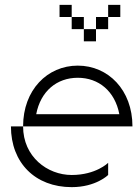

<svg xmlns="http://www.w3.org/2000/svg" viewBox="-20 -770 565 790"><path d="M75 -250H25C25 -100 125 0 275 0C375 0 425 -50 425 -50V-100C425 -100 375 -50 275 -50C175 -50 75 -125 75 -250ZM75 -250H525C525 -400 425 -500 300 -500C175 -500 75 -400 75 -250ZM129 -300C147 -395 214 -450 300 -450C386 -450 453 -395 471 -300ZM225 -700H275V-750H225ZM275 -650H325V-700H275ZM325 -600H375V-650H325ZM375 -650H425V-700H375ZM425 -700H475V-750H425Z"/></svg>

Font: LS-VG5000 Light Shifted
Style: Regular
Weight: 400
Designer: Justin Bihan, 2021
Foundry: Justin Bihan, 2021
Version: Version 1.000;Glyphs 3.1.2 (3151)